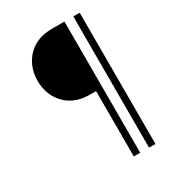

<svg xmlns="http://www.w3.org/2000/svg" viewBox="-204 -835 988 1091"><g transform="rotate(-30 290.5 -289.5)"><path d="M391 141V-720H306C291.5 -720 276 -718.5 260 -716C157.5 -699 90 -612.5 90 -504C90 -395.5 157.5 -309 260 -292C276 -289.5 291.5 -288 306 -288H349V141ZM491 141V-720H449V141Z"/></g></svg>

Font: Vela Sans ExtLt
Style: Regular
Weight: 200
Designer: Principal design: Mikhail Sharanda - project Manrope.
Design modification: Ravid Balaliev
Foundry: Mikhail Sharanda
Version: Version 1.001